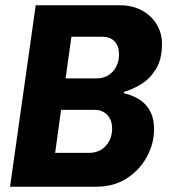

<svg xmlns="http://www.w3.org/2000/svg" viewBox="-20 -706 640 726"><path d="M18 0 115 -686H434.5Q481 -686 516.8 -666.5Q552.5 -647 572.5 -614Q592.5 -581 592.5 -540Q592.5 -482 569.8 -445Q547 -408 513.8 -387.8Q480.5 -367.5 448.5 -358.5L448 -353.5Q468.5 -349 488.8 -339.8Q509 -330.5 525.8 -314.8Q542.5 -299 552.5 -275.2Q562.5 -251.5 562.5 -217.5Q562.5 -162.5 535 -112.5Q507.5 -62.5 458.8 -31.2Q410 0 344.5 0ZM188.5 -128H316.5Q343.5 -128 363 -140.2Q382.5 -152.5 393.2 -173.2Q404 -194 404 -219Q404 -252 385.8 -271.2Q367.5 -290.5 339 -290.5H211ZM228 -409.5H344.5Q371 -409.5 390 -421.5Q409 -433.5 419.5 -454.2Q430 -475 430 -500Q430 -532 413.2 -549.5Q396.5 -567 368 -567H250Z"/></svg>

Font: Chivo Mono Medium
Style: Italic
Weight: 500
Italic angle: -8.05°
Monospace: yes
Designer: Hector Gatti
Foundry: Omnibus-Type
Version: Version 1.008